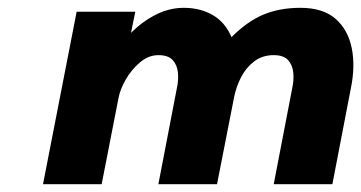

<svg xmlns="http://www.w3.org/2000/svg" viewBox="-20 -471 924 491"><path d="M90 0 176 -441H326L315 -387Q344 -416 378.5 -433.5Q413 -451 450 -451Q492 -451 524 -432.5Q556 -414 572 -376Q613 -417 654.5 -434Q696 -451 748 -451Q806 -451 838 -423Q870 -395 879.5 -348Q889 -301 877 -244L830 0H680L727 -244Q732 -266 730 -285.5Q728 -305 716.5 -317.5Q705 -330 680 -330Q651 -330 630 -314Q609 -298 596.5 -273.5Q584 -249 579 -224L535 0H385L432 -244Q437 -266 435 -285.5Q433 -305 421.5 -317.5Q410 -330 385 -330Q360 -330 338 -311.5Q316 -293 301.5 -267.5Q287 -242 283 -220L240 0Z"/></svg>

Font: Teachers
Style: Italic
Weight: 400
Italic angle: -11°
Designer: Alfredo Marco Pradil, Chank Diesel
Version: Version 1.001